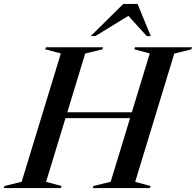

<svg xmlns="http://www.w3.org/2000/svg" viewBox="-62 -955 996 975"><path d="M247 -683.5 168 -704.5 171 -715H461L458 -704.5L370.5 -683L280 -385H607.5L698.5 -683.5L620.5 -704.5L623 -715H913L910 -704.5L823 -683L624.5 -31.5L702.5 -10.5L699.5 0H409.5L412.5 -10.5L500 -32L598.5 -355H270.5L172 -31.5L250.5 -10.5L247.5 0H-42.5L-39 -10.5L48 -32ZM399 -772 564 -935H636.5L703.5 -772H683L590 -874.5L422.5 -772Z"/></svg>

Font: Newsreader Display Medium
Style: Italic
Weight: 500
Italic angle: -17°
Designer: Hugues Gentile
Foundry: Production Type
Version: Version 1.001